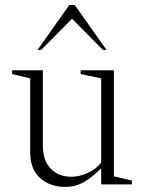

<svg xmlns="http://www.w3.org/2000/svg" viewBox="-20 -727 569 757"><path d="M238 10Q177 10 138 -25Q99 -60 99 -127V-418L28 -435V-450H149V-154Q149 -93 180.5 -61.5Q212 -30 262 -30Q291 -30 324.5 -44.5Q358 -59 379 -86V-418L298 -435V-450H429V-32L500 -15V0H379V-61H376Q340 -25 308 -7.5Q276 10 238 10ZM128 -530 253 -707H275L400 -530H386L264 -653L142 -530Z"/></svg>

Font: Spectral ExtraLight
Style: Regular
Weight: 275
Designer: Jean-Baptiste Levee
Foundry: Production Type
Version: Version 2.001